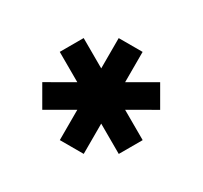

<svg xmlns="http://www.w3.org/2000/svg" viewBox="-91 -963 661 626"><g transform="rotate(30 239.0 -650.0)"><path d="M95 -785 194 -728V-842H284V-728L383 -785L428 -707L329 -650L428 -593L383 -515L284 -572V-458H194V-572L95 -515L50 -593L149 -650L50 -707L95 -785Z"/></g></svg>

Font: CAT North
Style: Regular
Weight: 400
Designer: Peter Wiegel
Foundry: Peter Wiegel
Version: Version 1.000